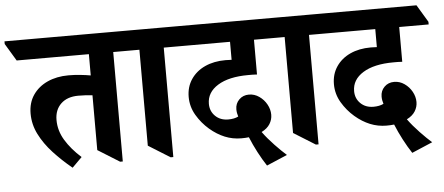

<svg xmlns="http://www.w3.org/2000/svg" viewBox="-107 -735 2163 935"><g transform="rotate(-5 974.5 -268.0)"><path d="M219 17Q169 -24 128 -68.5Q87 -113 62.5 -161.5Q38 -210 38 -263Q38 -316 64 -354Q90 -392 135 -412.5Q180 -433 238 -433Q266 -433 295 -430Q324 -427 346 -423V-527H-7L-58 -612V-625H536L586 -540V-527H465V8H452L346 -58V-326Q331 -328 313 -329Q295 -330 277 -330Q223 -330 192 -300.5Q161 -271 161 -221Q161 -169 189.5 -122Q218 -75 267 -31Z M699 8 593 -58V-527H522L471 -612V-625H783L834 -540V-527H712V8Z M1163 89Q1143 59 1122.5 20Q1102 -19 1087 -56Q1070 -54 1050 -54Q1008 -54 970 -69.5Q932 -85 897 -115Q861 -146 836.5 -187.5Q812 -229 812 -277Q812 -326 837 -363Q862 -400 905.5 -420Q949 -440 1006 -440Q1019 -440 1036 -439V-527H769L718 -612V-625H1246L1297 -540V-527H1153V-357Q1143 -358 1130.5 -358Q1118 -358 1110 -358Q1015 -358 961 -324.5Q907 -291 907 -235Q907 -199 931.5 -175Q956 -151 995 -151Q1024 -151 1044 -161Q1038 -179 1038 -197Q1038 -225 1057 -244Q1076 -263 1105 -263Q1132 -263 1155 -247Q1178 -231 1191.5 -206.5Q1205 -182 1205 -156Q1205 -132 1192 -111Q1179 -90 1151 -76Q1175 -43 1207.5 -9Q1240 25 1264 46Z M1409 8 1303 -58V-527H1232L1181 -612V-625H1493L1544 -540V-527H1422V8Z M1873 89Q1853 59 1832.5 20Q1812 -19 1797 -56Q1780 -54 1760 -54Q1718 -54 1680 -69.5Q1642 -85 1607 -115Q1571 -146 1546.5 -187.5Q1522 -229 1522 -277Q1522 -326 1547 -363Q1572 -400 1615.5 -420Q1659 -440 1716 -440Q1729 -440 1746 -439V-527H1479L1428 -612V-625H1956L2007 -540V-527H1863V-357Q1853 -358 1840.5 -358Q1828 -358 1820 -358Q1725 -358 1671 -324.5Q1617 -291 1617 -235Q1617 -199 1641.5 -175Q1666 -151 1705 -151Q1734 -151 1754 -161Q1748 -179 1748 -197Q1748 -225 1767 -244Q1786 -263 1815 -263Q1842 -263 1865 -247Q1888 -231 1901.5 -206.5Q1915 -182 1915 -156Q1915 -132 1902 -111Q1889 -90 1861 -76Q1885 -43 1917.5 -9Q1950 25 1974 46Z"/></g></svg>

Font: Noto Serif Devanagari SemiCondensed
Style: Bold
Weight: 700
Width: 4
Designer: Universal Thirst, Indian Type Foundry and the Monotype Design Team
Foundry: Monotype Imaging Inc.
Version: Version 2.004; ttfautohint (v1.8.4.7-5d5b)